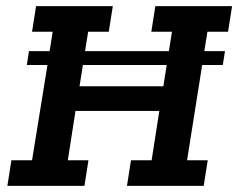

<svg xmlns="http://www.w3.org/2000/svg" viewBox="-20 -603 773 623"><path d="M74 -437H141L151 -500H84L97 -583H346L333 -500H266L256 -437H528L538 -500H471L484 -583H733L720 -500H653L643 -437H710L703 -392H636L587 -83H654L641 0H392L405 -83H472L497 -243H225L200 -83H267L254 0H4L17 -83H84L134 -392H67ZM238 -323H510L521 -392H249Z"/></svg>

Font: Rokkitt SemiBold
Style: Italic
Weight: 600
Italic angle: -9°
Designer: Vernon Adams
Foundry: Vernon Adams
Version: Version 3.103